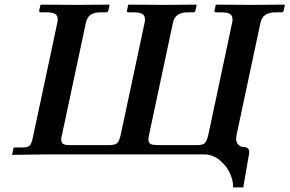

<svg xmlns="http://www.w3.org/2000/svg" viewBox="-20 -666 1247 827"><path d="M350.1 -568.8 247.6 -87.9Q240.7 -65.4 245.8 -53.2Q251 -41 276.9 -41H448.7Q476.1 -41 485.4 -50.3Q494.6 -59.6 500.5 -87.9L603 -568.8Q607.9 -592.3 597.4 -602.5Q586.9 -612.8 557.1 -612.8H533.2Q525.4 -612.8 526.9 -621.1L532.2 -645L534.2 -646Q646 -645 685.1 -645L825.2 -646L827.1 -645L821.8 -621.1Q820.3 -613.3 813.5 -612.8H789.1Q733.9 -612.8 725.1 -568.8L622.6 -87.9Q618.2 -70.3 619.6 -59.8Q621.1 -49.3 630.1 -45.2Q639.2 -41 660.6 -41H828.6Q854 -41 862.8 -50.3Q871.6 -59.6 877.9 -87.9L980 -568.8Q984.9 -592.3 974.6 -602.5Q964.4 -612.8 935.1 -612.8H911.1Q902.3 -612.8 903.8 -621.1L909.2 -645L911.1 -646Q1021 -645 1060.1 -645L1205.1 -646L1207 -645L1202.1 -621.1Q1200.7 -613.3 1192.4 -612.8H1166.5Q1111.3 -612.8 1102.1 -568.8L999 -85Q993.7 -58.6 1003.7 -45.9Q1013.7 -33.2 1027.8 -33.2Q1041.5 -33.2 1048.3 -25.9Q1055.2 -18.6 1053.2 -5.9L1027.8 141.1H983.9Q985.4 116.7 972.4 84.7Q959.5 52.7 928.7 25.9Q897.9 -1 858.4 -1H188L33.7 1L32.2 0L37.6 -25.9Q38.6 -30.8 43.5 -30.8H73.7Q99.1 -30.8 107.4 -38.1Q115.7 -45.4 121.6 -74.2L227.1 -568.8Q231.9 -592.3 221.7 -602.5Q211.4 -612.8 182.1 -612.8H155.3Q147.5 -612.8 148.9 -621.1L154.3 -645L156.2 -646Q271 -645 310.1 -645L450.2 -646L452.1 -645L446.8 -621.1Q445.3 -613.3 437.5 -612.8H413.1Q383.8 -612.8 369.4 -601.8Q355 -590.8 350.1 -568.8Z"/></svg>

Font: Linux Libertine Slanted
Style: Semibold Slanted
Weight: 600
Designer: Philipp H. Poll
Foundry: Philipp H. Poll
Version: Version 5.1.1